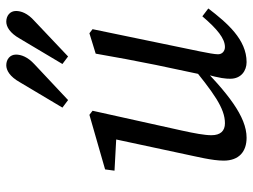

<svg xmlns="http://www.w3.org/2000/svg" viewBox="-117 -676 806 612"><g transform="rotate(-90 286.0 -370.0)"><path d="M153 13C221 13 296 -48 394 -144H401L394 -172C295 -91 247 -56 199 -56C175 -56 161 -70 161 -99C161 -121 167 -153 176 -194L239 -478L226 -488L52 -438L48 -408L159 -402L152 -424L101 -186C93 -147 80 -97 80 -60C80 -11 109 13 153 13ZM394 13C466 13 519 -49 565 -109L540 -128C499 -80 469 -56 442 -56C430 -56 419 -64 419 -78C419 -89 423 -110 428 -135L499 -478L486 -488L421 -468C410 -404 398 -340 385 -276L352 -120H356C342 -70 341 -53 341 -39C341 -4 367 13 394 13ZM249 -574 273 -556 387 -663C411 -685 418 -706 418 -722C418 -741 403 -753 384 -753C368 -753 348 -742 330 -710L249 -574ZM388 -574 412 -556 525 -663C550 -685 557 -706 557 -722C557 -741 542 -753 523 -753C507 -753 487 -742 469 -710L388 -574Z"/></g></svg>

Font: Source Serif 4 Variable
Style: Italic
Weight: 400
Italic angle: -12°
Designer: Frank Grießhammer
Foundry: Adobe Systems Incorporated
Version: Version 4.004;hotconv 1.0.116;makeotfexe 2.5.65601